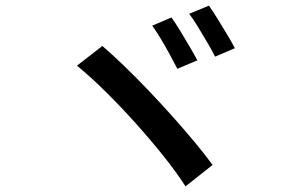

<svg xmlns="http://www.w3.org/2000/svg" viewBox="-20 -750 1040 681"><path d="M588 -688Q602 -669 619 -641Q636 -613 653 -584Q670 -555 680 -536L609 -506Q598 -527 582.5 -556Q567 -585 550 -613Q533 -641 520 -659ZM721 -730Q734 -712 751.5 -683.5Q769 -655 786 -627Q803 -599 813 -579L743 -549Q732 -571 715.5 -599Q699 -627 682 -655Q665 -683 651 -701ZM343 -587Q378 -557 419.5 -517Q461 -477 504.5 -431.5Q548 -386 590.5 -338.5Q633 -291 670 -246.5Q707 -202 734 -165L638 -89Q606 -139 560 -196.5Q514 -254 461.5 -312.5Q409 -371 355.5 -424Q302 -477 253 -517Z"/></svg>

Font: Noto Sans KR Medium
Style: Regular
Weight: 500
Designer: Ryoko NISHIZUKA  (kana, bopomofo & ideographs); Paul D. Hunt (Latin, Greek & Cyrillic); Sandoll Communications , Soo-you
Foundry: Adobe
Version: Version 2.004-H2;hotconv 1.0.118;makeotfexe 2.5.65603